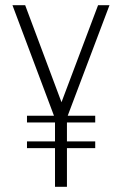

<svg xmlns="http://www.w3.org/2000/svg" viewBox="-20 -720 471 740"><path d="M347 -248H238V-175H347V-149H238V0H192V-149H84V-175H192V-248H84V-274H188L28 -700H77L217 -326L358 -700H402L241 -274H347Z"/></svg>

Font: TypoPRO Bebas Neue
Style: Regular
Weight: 400
Designer: Ryoichi Tsunekawa
Foundry: Ryoichi Tsunekawa
Version: Version 001.003